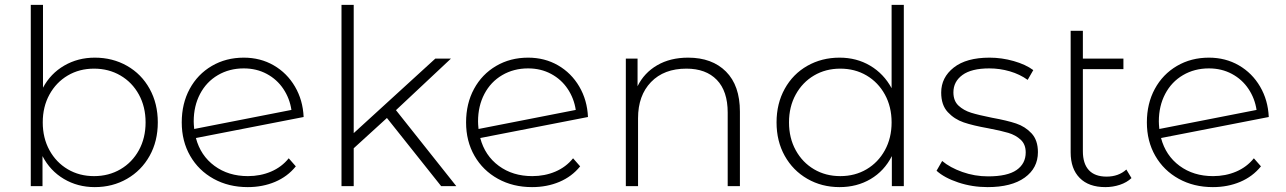

<svg xmlns="http://www.w3.org/2000/svg" viewBox="-20 -762 5263 786"><path d="M626 -261Q626 -184 592.5 -124Q559 -64 500 -30Q441 4 368 4Q298 4 241.5 -29.5Q185 -63 154 -123V0H106V-742H156V-403Q187 -461 243 -493.5Q299 -526 368 -526Q441 -526 500 -492.5Q559 -459 592.5 -398.5Q626 -338 626 -261ZM576 -261Q576 -325 548.5 -375Q521 -425 473 -453Q425 -481 365 -481Q305 -481 257.5 -453Q210 -425 182.5 -375Q155 -325 155 -261Q155 -197 182.5 -147Q210 -97 257.5 -69Q305 -41 365 -41Q425 -41 473 -69Q521 -97 548.5 -147Q576 -197 576 -261Z M1162 -114 1191 -81Q1157 -39 1106 -17.5Q1055 4 994 4Q916 4 854.5 -30Q793 -64 758.5 -124Q724 -184 724 -261Q724 -338 756.5 -398Q789 -458 847 -492Q905 -526 978 -526Q1046 -526 1100.5 -494.5Q1155 -463 1187.5 -407.5Q1220 -352 1223 -283L782 -197Q801 -125 858 -83Q915 -41 995 -41Q1046 -41 1089.5 -59.5Q1133 -78 1162 -114ZM773 -265Q773 -254 775 -234L1173 -312Q1166 -359 1140 -398Q1114 -437 1072 -459.5Q1030 -482 978 -482Q919 -482 872 -454.5Q825 -427 799 -377.5Q773 -328 773 -265Z M1564 -279 1428 -155V0H1378V-742H1428V-217L1762 -522H1826L1601 -311L1848 0H1786Z M2326 -114 2355 -81Q2321 -39 2270 -17.5Q2219 4 2158 4Q2080 4 2018.5 -30Q1957 -64 1922.5 -124Q1888 -184 1888 -261Q1888 -338 1920.5 -398Q1953 -458 2011 -492Q2069 -526 2142 -526Q2210 -526 2264.5 -494.5Q2319 -463 2351.5 -407.5Q2384 -352 2387 -283L1946 -197Q1965 -125 2022 -83Q2079 -41 2159 -41Q2210 -41 2253.5 -59.5Q2297 -78 2326 -114ZM1937 -265Q1937 -254 1939 -234L2337 -312Q2330 -359 2304 -398Q2278 -437 2236 -459.5Q2194 -482 2142 -482Q2083 -482 2036 -454.5Q1989 -427 1963 -377.5Q1937 -328 1937 -265Z M3009 -305V0H2959V-301Q2959 -389 2914.5 -435Q2870 -481 2790 -481Q2698 -481 2645 -426Q2592 -371 2592 -278V0H2542V-522H2590V-409Q2617 -464 2670.5 -495Q2724 -526 2797 -526Q2895 -526 2952 -469Q3009 -412 3009 -305Z M3680 -742V0H3631V-123Q3600 -62 3544 -29Q3488 4 3417 4Q3344 4 3285 -30Q3226 -64 3192.5 -124Q3159 -184 3159 -261Q3159 -338 3192.5 -398.5Q3226 -459 3285 -492.5Q3344 -526 3417 -526Q3487 -526 3542.5 -493Q3598 -460 3630 -401V-742ZM3630 -261Q3630 -325 3602.5 -375Q3575 -425 3527.5 -453Q3480 -481 3420 -481Q3360 -481 3312.5 -453Q3265 -425 3237.5 -375Q3210 -325 3210 -261Q3210 -197 3237.5 -147Q3265 -97 3312.5 -69Q3360 -41 3420 -41Q3480 -41 3527.5 -69Q3575 -97 3602.5 -147Q3630 -197 3630 -261Z M3814 -63 3837 -103Q3869 -76 3919.5 -58Q3970 -40 4025 -40Q4104 -40 4141.5 -66Q4179 -92 4179 -138Q4179 -171 4158.5 -190Q4138 -209 4108 -218Q4078 -227 4025 -237Q3963 -248 3925 -261Q3887 -274 3860 -303Q3833 -332 3833 -383Q3833 -445 3884.5 -485.5Q3936 -526 4031 -526Q4081 -526 4130 -512Q4179 -498 4210 -475L4187 -435Q4155 -458 4114 -470Q4073 -482 4030 -482Q3957 -482 3920 -455Q3883 -428 3883 -384Q3883 -349 3904 -329.5Q3925 -310 3955.5 -300.5Q3986 -291 4041 -280Q4102 -269 4139.5 -256.5Q4177 -244 4203 -216Q4229 -188 4229 -139Q4229 -74 4175 -35Q4121 4 4023 4Q3960 4 3903 -15Q3846 -34 3814 -63Z M4612 -33Q4593 -15 4564.5 -5.5Q4536 4 4505 4Q4437 4 4400 -33.5Q4363 -71 4363 -138V-636H4413V-522H4579V-479H4413V-143Q4413 -92 4437.5 -65.5Q4462 -39 4510 -39Q4559 -39 4591 -68Z M5113 -114 5142 -81Q5108 -39 5057 -17.5Q5006 4 4945 4Q4867 4 4805.5 -30Q4744 -64 4709.5 -124Q4675 -184 4675 -261Q4675 -338 4707.5 -398Q4740 -458 4798 -492Q4856 -526 4929 -526Q4997 -526 5051.5 -494.5Q5106 -463 5138.5 -407.5Q5171 -352 5174 -283L4733 -197Q4752 -125 4809 -83Q4866 -41 4946 -41Q4997 -41 5040.5 -59.5Q5084 -78 5113 -114ZM4724 -265Q4724 -254 4726 -234L5124 -312Q5117 -359 5091 -398Q5065 -437 5023 -459.5Q4981 -482 4929 -482Q4870 -482 4823 -454.5Q4776 -427 4750 -377.5Q4724 -328 4724 -265Z"/></svg>

Font: Montserrat Alternates Light
Style: Regular
Weight: 300
Designer: Julieta Ulanovsky
Foundry: Julieta Ulanovsky
Version: Version 7.200